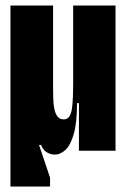

<svg xmlns="http://www.w3.org/2000/svg" viewBox="-20 -548 459 698"><path d="M18 130V-528H173V-229Q173 -210 173.5 -190Q174 -170 177.5 -152.5Q181 -135 189 -124.5Q197 -114 212 -114Q224 -114 231 -123Q238 -132 241 -150Q244 -168 245 -194.5Q246 -221 246 -256V-528H400V-223V0H267V-173H260Q260 -103 248.5 -62Q237 -21 218.5 -3.5Q200 14 179 14Q168 14 157.5 9.5Q147 5 140 -3Q133 -11 129 -21H122L162 98V130Z"/></svg>

Font: Bricolage Grotesque 96pt ExtraBold Condensed
Style: Regular
Weight: 800
Width: 3
Version: Version 1.001;gftools[0.9.33.dev8+g029e19f]